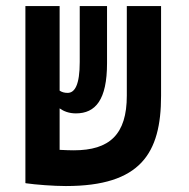

<svg xmlns="http://www.w3.org/2000/svg" viewBox="-20 -606 626 635"><path d="M197.8 9.3C444.8 9.3 512.7 -98.6 512.7 -289.1V-585.9H399.4V-289.6C399.4 -161.1 342.3 -108.9 224.1 -108.9C212.9 -108.9 195.8 -109.4 177.2 -110.4V-247.6C190.9 -237.8 208.5 -231 231 -231C295.9 -231 334 -275.9 334 -397V-585.9H243.7V-400.9C243.7 -325.7 227.5 -298.8 203.6 -298.8C192.9 -298.8 184.6 -301.3 177.2 -306.2V-585.9H64V-0.5H64.9V0C99.1 4.9 157.7 9.3 197.8 9.3Z"/></svg>

Font: Cascadia Code NF SemiBold
Style: Regular
Weight: 600
Monospace: yes
Designer: Aaron Bell
Foundry: Saja Typeworks
Version: Version 2404.023